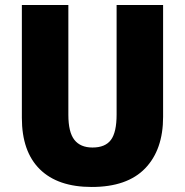

<svg xmlns="http://www.w3.org/2000/svg" viewBox="-20 -827 735 764"><path d="M629 -362Q629 -231 557.5 -157Q486 -83 345 -83Q210 -83 138.5 -153.5Q67 -224 67 -358V-807H252V-370Q252 -301 276 -270.5Q300 -240 348 -240Q399 -240 421.5 -270.5Q444 -301 444 -371V-807H629Z"/></svg>

Font: Noto Sans Telugu UI SemiCondensed Black
Style: Regular
Weight: 900
Width: 4
Designer: Jelle Bosma - Monotype Design Team
Foundry: Monotype Imaging Inc.
Version: Version 2.005; ttfautohint (v1.8.4.7-5d5b)